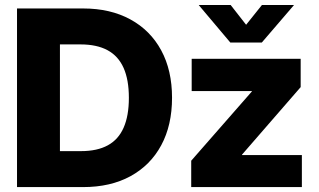

<svg xmlns="http://www.w3.org/2000/svg" viewBox="-20 -762 1299 782"><path d="M318.4 0H125V-146.5H310.1Q376 -146.5 419.2 -170.2Q462.4 -193.8 483.6 -242.2Q504.9 -290.5 504.9 -363.8Q504.9 -437 483.4 -485.4Q461.9 -533.7 418.2 -557.4Q374.5 -581.1 308.1 -581.1H122.1V-727.5H318.8Q429.2 -727.5 510.7 -683.1Q592.3 -638.7 636.5 -557.1Q680.7 -475.6 680.7 -363.8Q680.7 -252 636.7 -170.4Q592.8 -88.9 511.5 -44.4Q430.2 0 318.4 0ZM224.1 -727.5V0H49.3V-727.5ZM758.8 0V-107.4L1005.9 -389.6V-391.1H760.7V-522.5H1204.6V-407.2L965.8 -132.3V-130.4H1209.5V0ZM919.4 -741.7 982.4 -661.1 1046.9 -741.7H1176.8V-740.7L1046.4 -588.9H918L790 -740.7V-741.7Z"/></svg>

Font: Inter 28pt ExtraBold
Style: Regular
Weight: 800
Designer: Rasmus Andersson
Foundry: rsms
Version: Version 4.001;git-66647c0bb